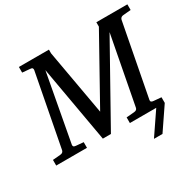

<svg xmlns="http://www.w3.org/2000/svg" viewBox="-189 -872 1267 1238"><g transform="rotate(-30 444.5 -252.5)"><path d="M-14.2 0V-42L43 -46.9Q63.5 -48.3 67.9 -65.9L170.9 -604Q172.4 -612.3 168.5 -617.9Q164.6 -623.5 150.9 -624L95.2 -628.9V-670.9H318.8V-643.1L404.8 -159.2L671.9 -638.2V-670.9H902.8V-628.9L846.2 -624Q825.7 -622.6 820.8 -604L717.8 -65.9Q714.4 -48.3 737.8 -46.9L793.9 -42V0H534.2V-42L592.8 -46.9Q614.3 -48.8 617.2 -65.9L713.9 -573.2L393.1 0H333L232.9 -567.9L140.1 -65.9Q138.7 -58.6 142.6 -53.2Q146.5 -47.9 159.2 -46.9L214.8 -42V0ZM617.7 166 730.5 0V-42H793.9V0L681.2 166Z"/></g></svg>

Font: Charis
Style: Italic
Weight: 400
Italic angle: -11°
Designer: Walt Agee, Miriam Martin, Annie Olsen, Victor Gaultney, Lorna Priest, Alan Ward, Bob Hallissy, Martin Hosken, Sharon Cor
Foundry: SIL Global
Version: Version 7.000